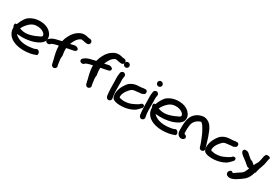

<svg xmlns="http://www.w3.org/2000/svg" viewBox="84 -1979 4896 3374"><g transform="rotate(30 2532.5 -292.5)"><path d="M6 -304C-8 -273 1 -248 14 -232C12 -183 23 -145 45 -107C96 -19 231 45 426 29C483 24 526 16 556 6L593 -8C608 -10 616 -15 620 -19L621 -18C634 -53 618 -84 599 -97C587 -106 574 -110 559 -105L558 -103L519 -88C495 -82 457 -77 409 -72C321 -65 242 -82 199 -106C168 -122 143 -138 126 -161C151 -159 183 -158 214 -157C306 -154 386 -171 446 -188C523 -213 596 -249 628 -312V-316C656 -387 616 -450 580 -486C548 -515 507 -543 435 -555C293 -576 196 -530 134 -479C93 -435 60 -373 37 -310C21 -309 12 -306 6 -304ZM124 -273C145 -323 191 -378 234 -414C272 -441 301 -455 350 -458C424 -463 466 -443 504 -417C528 -396 543 -372 534 -351C527 -339 500 -324 468 -312H467C423 -289 367 -269 305 -256C240 -242 172 -253 124 -273Z M630 -326C630 -298 657 -283 681 -283C695 -283 709 -287 720 -297V-299L731 -310C732 -311 742 -317 763 -325C790 -335 821 -342 865 -351C864 -259 887 -172 907 -97C913 -75 917 -42 925 -18L928 -5C931 5 941 18 947 22C986 53 1039 12 1027 -30L1022 -41C1020 -45 1019 -52 1018 -66C1011 -126 998 -169 1010 -229C1000 -274 995 -327 998 -379C1036 -386 1083 -396 1099 -399C1129 -404 1166 -410 1179 -429C1196 -451 1185 -479 1150 -490C1137 -494 1120 -499 1103 -494L1066 -486C1053 -484 1038 -479 1020 -475C1049 -550 1086 -615 1151 -643C1154 -644 1160 -645 1161 -645C1167 -645 1172 -645 1181 -643C1206 -638 1238 -630 1264 -628H1280C1308 -628 1330 -650 1330 -678C1330 -704 1309 -729 1280 -729H1270C1264 -730 1255 -730 1246 -732C1229 -736 1198 -746 1159 -746C1137 -746 1112 -742 1089 -732C1011 -697 956 -639 924 -572C903 -536 888 -497 876 -448C856 -444 831 -437 811 -433C748 -419 693 -403 658 -370L644 -358C635 -350 630 -338 630 -326Z M1323 -326C1323 -298 1350 -283 1374 -283C1388 -283 1402 -287 1413 -297V-299L1424 -310C1425 -311 1435 -317 1456 -325C1483 -335 1514 -342 1558 -351C1557 -259 1580 -172 1600 -97C1606 -75 1610 -42 1618 -18L1621 -5C1624 5 1634 18 1640 22C1679 53 1732 12 1720 -30L1715 -41C1713 -45 1712 -52 1711 -66C1704 -126 1691 -169 1703 -229C1693 -274 1688 -327 1691 -379C1729 -386 1776 -396 1792 -399C1822 -404 1859 -410 1872 -429C1889 -451 1878 -479 1843 -490C1830 -494 1813 -499 1796 -494L1759 -486C1746 -484 1731 -479 1713 -475C1742 -550 1779 -615 1844 -643C1847 -644 1853 -645 1854 -645C1860 -645 1865 -645 1874 -643C1899 -638 1931 -630 1957 -628H1973C2001 -628 2023 -650 2023 -678C2023 -704 2002 -729 1973 -729H1963C1957 -730 1948 -730 1939 -732C1922 -736 1891 -746 1852 -746C1830 -746 1805 -742 1782 -732C1704 -697 1649 -639 1617 -572C1596 -536 1581 -497 1569 -448C1549 -444 1524 -437 1504 -433C1441 -419 1386 -403 1351 -370L1337 -358C1328 -350 1323 -338 1323 -326Z M2018 -658C2018 -627 2043 -605 2071 -605C2099 -605 2122 -628 2122 -656C2122 -685 2097 -709 2068 -709C2037 -709 2018 -684 2018 -658ZM2026 -352C2026 -332 2028 -311 2028 -289C2028 -267 2028 -242 2029 -217L2031 -141C2032 -104 2038 -41 2042 -13V-11C2044 -6 2045 -5 2047 3C2051 16 2060 25 2066 30C2103 59 2155 23 2145 -20C2126 -92 2128 -200 2128 -289V-355H2127C2125 -386 2126 -415 2131 -439L2134 -457C2138 -474 2131 -487 2124 -495C2093 -536 2040 -508 2034 -473V-472L2032 -452C2027 -424 2024 -389 2026 -352Z M2162 -224C2143 -173 2124 -85 2164 -26C2190 6 2250 18 2311 20C2440 24 2550 -17 2608 -60C2635 -81 2658 -111 2684 -137L2685 -136C2690 -148 2702 -176 2681 -195C2653 -208 2627 -195 2616 -177C2604 -164 2584 -154 2555 -139V-138C2537 -128 2509 -116 2482 -104C2433 -84 2340 -69 2284 -87L2282 -88C2273 -89 2265 -89 2260 -89V-92L2244 -99C2243 -106 2242 -118 2244 -132C2251 -199 2303 -266 2354 -312C2388 -332 2413 -334 2462 -338C2482 -340 2520 -346 2549 -346H2553L2555 -349C2596 -365 2607 -376 2607 -388C2616 -411 2606 -442 2578 -449L2575 -448H2533C2515 -445 2516 -443 2494 -441C2465 -439 2436 -439 2402 -435C2334 -429 2286 -399 2253 -371C2217 -332 2181 -274 2162 -224Z M2687 -658C2687 -627 2712 -605 2740 -605C2768 -605 2791 -628 2791 -656C2791 -685 2766 -709 2737 -709C2706 -709 2687 -684 2687 -658ZM2695 -352C2695 -332 2697 -311 2697 -289C2697 -267 2697 -242 2698 -217L2700 -141C2701 -104 2707 -41 2711 -13V-11C2713 -6 2714 -5 2716 3C2720 16 2729 25 2735 30C2772 59 2824 23 2814 -20C2795 -92 2797 -200 2797 -289V-355H2796C2794 -386 2795 -415 2800 -439L2803 -457C2807 -474 2800 -487 2793 -495C2762 -536 2709 -508 2703 -473V-472L2701 -452C2696 -424 2693 -389 2695 -352Z M2819 -304C2805 -273 2814 -248 2827 -232C2825 -183 2836 -145 2858 -107C2909 -19 3044 45 3239 29C3296 24 3339 16 3369 6L3406 -8C3421 -10 3429 -15 3433 -19L3434 -18C3447 -53 3431 -84 3412 -97C3400 -106 3387 -110 3372 -105L3371 -103L3332 -88C3308 -82 3270 -77 3222 -72C3134 -65 3055 -82 3012 -106C2981 -122 2956 -138 2939 -161C2964 -159 2996 -158 3027 -157C3119 -154 3199 -171 3259 -188C3336 -213 3409 -249 3441 -312V-316C3469 -387 3429 -450 3393 -486C3361 -515 3320 -543 3248 -555C3106 -576 3009 -530 2947 -479C2906 -435 2873 -373 2850 -310C2834 -309 2825 -306 2819 -304ZM2937 -273C2958 -323 3004 -378 3047 -414C3085 -441 3114 -455 3163 -458C3237 -463 3279 -443 3317 -417C3341 -396 3356 -372 3347 -351C3340 -339 3313 -324 3281 -312H3280C3236 -289 3180 -269 3118 -256C3053 -242 2985 -253 2937 -273Z M3448 -158C3448 -121 3445 -66 3483 -34C3495 -24 3512 -12 3533 -12H3541C3575 -12 3605 -34 3605 -62C3605 -86 3587 -105 3553 -112C3550 -121 3548 -140 3548 -158V-219C3549 -239 3551 -260 3554 -282C3563 -356 3611 -407 3673 -433H3674C3688 -439 3700 -443 3700 -443C3700 -443 3701 -443 3705 -441C3735 -423 3759 -383 3779 -347C3822 -270 3840 -227 3878 -128L3906 -42C3914 -11 3945 -3 3969 -10C3992 -16 4010 -36 4004 -66L4003 -67L3977 -155C3948 -257 3932 -304 3898 -384C3876 -431 3847 -489 3783 -522C3721 -555 3663 -544 3612 -523C3561 -501 3526 -471 3501 -435C3461 -378 3451 -302 3448 -221Z M4020 -224C4001 -173 3982 -85 4022 -26C4048 6 4108 18 4169 20C4298 24 4408 -17 4466 -60C4493 -81 4516 -111 4542 -137L4543 -136C4548 -148 4560 -176 4539 -195C4511 -208 4485 -195 4474 -177C4462 -164 4442 -154 4413 -139V-138C4395 -128 4367 -116 4340 -104C4291 -84 4198 -69 4142 -87L4140 -88C4131 -89 4123 -89 4118 -89V-92L4102 -99C4101 -106 4100 -118 4102 -132C4109 -199 4161 -266 4212 -312C4246 -332 4271 -334 4320 -338C4340 -340 4378 -346 4407 -346H4411L4413 -349C4454 -365 4465 -376 4465 -388C4474 -411 4464 -442 4436 -449L4433 -448H4391C4373 -445 4374 -443 4352 -441C4323 -439 4294 -439 4260 -435C4192 -429 4144 -399 4111 -371C4075 -332 4039 -274 4020 -224Z M4554 131 4562 140C4579 155 4609 165 4649 159H4652C4680 152 4710 139 4732 126C4780 97 4829 65 4873 27C4924 -20 4949 -82 4966 -143C4971 -145 4980 -149 4980 -155C4980 -158 4980 -159 4979 -164C4982 -175 4986 -193 4989 -206C4998 -239 5009 -272 5020 -297V-299C5035 -335 5043 -372 5049 -414L5057 -456L5063 -477C5081 -511 5016 -523 4987 -514H4986C4971 -502 4967 -491 4966 -484L4960 -477C4948 -418 4943 -367 4922 -321C4906 -299 4894 -274 4881 -245C4878 -247 4872 -251 4868 -254L4829 -287C4813 -293 4801 -298 4784 -306C4754 -331 4726 -353 4700 -378L4680 -394C4657 -406 4623 -407 4605 -399H4604C4586 -385 4578 -357 4597 -334L4612 -314C4634 -291 4671 -265 4693 -250C4722 -228 4745 -210 4772 -185C4784 -174 4797 -166 4806 -158V-163C4819 -160 4826 -157 4840 -154C4830 -124 4816 -97 4802 -69C4780 -38 4750 -18 4710 6C4679 26 4653 46 4633 58L4631 62C4611 31 4581 34 4564 55C4547 70 4534 102 4554 131Z"/></g></svg>

Font: Stray Cat
Style: ExBlkExt
Weight: 1000
Version: Version 1.0